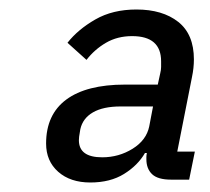

<svg xmlns="http://www.w3.org/2000/svg" viewBox="-20 -724 441 404"><path d="M378 -346H340Q312 -346 300 -357.5Q288 -369 288 -389Q288 -390 288 -393.5Q288 -397 289 -402H285Q270 -376 241 -358Q212 -340 170 -340Q128 -340 102.5 -362.5Q77 -385 77 -422Q77 -483 119.5 -514.5Q162 -546 243 -546H312L317 -569Q319 -577 319 -583Q319 -589 319 -595Q319 -648 258 -648Q227 -648 203 -634Q179 -620 162 -598L122 -634Q144 -662 180.5 -683Q217 -704 267 -704Q322 -704 355 -678Q388 -652 388 -599Q388 -581 384 -562L353 -405H390ZM234 -500Q197 -500 175.5 -487.5Q154 -475 149 -452Q147 -441 146.5 -436.5Q146 -432 146 -429Q146 -393 195 -393Q230 -393 259 -411Q288 -429 294 -458L302 -500Z"/></svg>

Font: IBM Plex Sans Text
Style: Italic
Weight: 450
Italic angle: -11°
Designer: Mike Abbink, Paul van der Laan, Pieter van Rosmalen
Foundry: Bold Monday
Version: Version 3.005